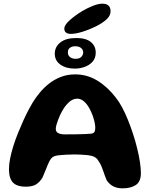

<svg xmlns="http://www.w3.org/2000/svg" viewBox="-20 -1008 818 1048"><path d="M649 20Q621.5 20 600.2 10Q579 0 562.5 -23.5Q558 -34 553.2 -46.8Q548.5 -59.5 544 -73Q539.5 -86.5 534 -99.8Q528.5 -113 521 -124.5Q512.5 -139.5 501.8 -147.5Q491 -155.5 473.5 -158.5Q466 -160.5 451.5 -161.8Q437 -163 419.8 -164Q402.5 -165 386.5 -165Q363 -165 338.2 -163.5Q313.5 -162 295.5 -160Q278.5 -157.5 269 -151.5Q259.5 -145.5 252.5 -133Q246 -121.5 239.5 -105.5Q233 -89.5 226 -72.5Q219 -55.5 212 -39Q198.5 -16 178.5 -2.5Q158.5 11 121 11Q90.5 11 69.8 1.8Q49 -7.5 39 -28.8Q29 -50 29 -86Q29 -112 35.5 -144.2Q42 -176.5 53.2 -212Q64.5 -247.5 78.5 -282.2Q92.5 -317 107 -349Q121.5 -381 134.8 -406.2Q148 -431.5 157.5 -447Q174.5 -475 197 -502.2Q219.5 -529.5 248.2 -552Q277 -574.5 312.5 -588.2Q348 -602 390.5 -602Q455.5 -602 511 -568.2Q566.5 -534.5 611.5 -476Q629 -454.5 646 -423Q663 -391.5 678.2 -353.8Q693.5 -316 706.5 -276Q719.5 -236 729 -197Q738.5 -158 743.8 -123.5Q749 -89 749 -63Q749 -17 721.8 1.5Q694.5 20 649 20ZM483 -279Q493 -282.5 496.5 -289.8Q500 -297 500 -312Q500 -324.5 496 -342.2Q492 -360 485 -379.2Q478 -398.5 469 -414.5Q456.5 -438.5 439 -454Q421.5 -469.5 402 -469.5Q377.5 -469.5 356.5 -450.2Q335.5 -431 320.5 -404Q314.5 -394 308.2 -380.5Q302 -367 296.8 -353Q291.5 -339 288 -326.2Q284.5 -313.5 284.5 -304Q284.5 -288 298.2 -281.2Q312 -274.5 335.5 -274.5Q373 -274.5 401 -275Q429 -275.5 449.2 -276.5Q469.5 -277.5 483 -279ZM389.5 -633.5Q340.5 -633.5 309.8 -655.2Q279 -677 279 -715Q279 -752 309.2 -776.2Q339.5 -800.5 396.5 -800.5Q449 -800.5 475.8 -778.8Q502.5 -757 502.5 -721Q502.5 -690.5 485.2 -671.2Q468 -652 442 -642.8Q416 -633.5 389.5 -633.5ZM392 -687Q414 -687 424 -697.5Q434 -708 434 -722.5Q434 -736.5 422.5 -746Q411 -755.5 390 -755.5Q374 -755.5 362.2 -747.5Q350.5 -739.5 350.5 -722Q350.5 -704.5 363 -695.8Q375.5 -687 392 -687ZM366 -823Q351 -823 341 -829.8Q331 -836.5 331 -852Q331 -871 359.8 -897Q388.5 -923 429.5 -948Q458.5 -965 488.2 -976.5Q518 -988 538.5 -988Q560 -988 571.8 -978Q583.5 -968 583.5 -946Q583.5 -922.5 561.5 -902.2Q539.5 -882 503.5 -864Q468.5 -846.5 430.8 -834.8Q393 -823 366 -823Z"/></svg>

Font: Gluten Thin SemiBold
Style: Regular
Weight: 600
Version: Version 1.300